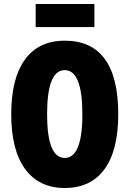

<svg xmlns="http://www.w3.org/2000/svg" viewBox="-20 -928 648 958"><path d="M158 -908V-793H451V-908ZM303 -725Q173 -725 104.5 -631Q36 -537 36 -359Q36 -179 105.5 -84.5Q175 10 303 10Q433 10 501.5 -84Q570 -178 570 -358Q570 -725 303 -725ZM303 -578Q391 -578 391 -358Q391 -140 303 -140Q215 -140 215 -358Q215 -578 303 -578Z"/></svg>

Font: Noto Sans Display Condensed Black
Style: Regular
Weight: 900
Width: 3
Designer: Monotype Design team
Foundry: Monotype Imaging Inc.
Version: 1.000